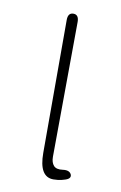

<svg xmlns="http://www.w3.org/2000/svg" viewBox="-68 -568 391 622"><g transform="rotate(10 127.5 -257.0)"><path d="M179 10Q166 13 152 13Q105 13 105 -66V-503Q105 -527 123 -527Q141 -527 141 -503L138 -59Q138 -40 147 -30Q156 -20 177 -23Q199 -26 205 -12Q210 2 186 8Z"/></g></svg>

Font: Resource Han Rounded JP ExtraLight
Style: Regular
Weight: 250
Designer: Cyano Hao (round all glyphs); Ryoko NISHIZUKA 西塚涼子 (kana, bopomofo & ideographs); Paul D. Hunt (Latin, Greek & Cyrillic)
Foundry: Cyano Hao
Version: 0.990